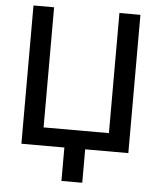

<svg xmlns="http://www.w3.org/2000/svg" viewBox="-59 -757 807 978"><g transform="rotate(5 345.0 -268.0)"><path d="M72.3 -707H177.7V-92.8H511.7V-707H619.1V0H398.4V170.9H292V0H72.3Z"/></g></svg>

Font: Pretendard Medium
Style: Regular
Weight: 500
Designer: Base glyphs from Inter by Rasmus Andersson; Hangeul glyphs from Noto Sans CJK(Source Han Sans) by Jang Soo-young and Kan
Foundry: Kil Hyung-jin
Version: Version 1.309